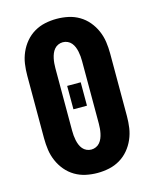

<svg xmlns="http://www.w3.org/2000/svg" viewBox="-113 -819 726 904"><g transform="rotate(-15 250.0 -367.5)"><path d="M250 8Q221 8 193 2Q165 -4 140.5 -18.5Q116 -33 97.5 -55Q79 -77 67.5 -103.5Q56 -130 52 -158Q48 -186 48 -215V-520Q48 -549 52 -577Q56 -605 67.5 -631.5Q79 -658 97.5 -680Q116 -702 140.5 -716.5Q165 -731 193 -737Q221 -743 250 -743Q279 -743 307 -737Q335 -731 359.5 -716.5Q384 -702 402.5 -680Q421 -658 432.5 -631.5Q444 -605 448 -577Q452 -549 452 -520V-215Q452 -186 448 -158Q444 -130 432.5 -103.5Q421 -77 402.5 -55Q384 -33 359.5 -18.5Q335 -4 307 2Q279 8 250 8ZM250 -106Q262 -106 273 -111Q284 -116 291.5 -125Q299 -134 303.5 -145Q308 -156 310.5 -168Q313 -180 314 -191.5Q315 -203 315 -215V-520Q315 -532 314 -543.5Q313 -555 310.5 -567Q308 -579 303.5 -590Q299 -601 291.5 -610Q284 -619 273 -624Q262 -629 250 -629Q238 -629 227 -624Q216 -619 208.5 -610Q201 -601 196.5 -590Q192 -579 189.5 -567Q187 -555 186 -543.5Q185 -532 185 -520V-215Q185 -203 186 -191.5Q187 -180 189.5 -168Q192 -156 196.5 -145Q201 -134 208.5 -125Q216 -116 227 -111Q238 -106 250 -106ZM217 -311V-425H283V-311Z"/></g></svg>

Font: Iosevka SS04 Heavy
Style: Regular
Weight: 900
Monospace: yes
Designer: Belleve Invis
Foundry: Belleve Invis
Version: Version 19.0.0; ttfautohint (v1.8.4)